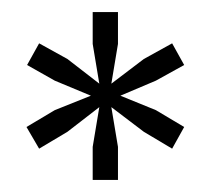

<svg xmlns="http://www.w3.org/2000/svg" viewBox="-20 -749 350 319"><path d="M134 -450V-505L145 -571L92 -530L45 -502L24 -538L71 -566L131 -590L71 -615L25 -641L45 -677L92 -651L145 -610L134 -676V-729H176V-676L165 -610L219 -651L266 -677L286 -641L239 -615L180 -590L239 -566L286 -538L266 -502L219 -530L165 -571L176 -505V-450Z"/></svg>

Font: Mona Sans
Style: Regular
Weight: 400
Designer: Deni Anggara
Foundry: GitHub
Version: Version 2.000;Glyphs 3.2.3 (3260)